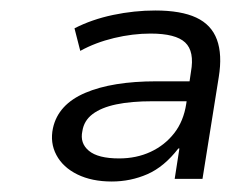

<svg xmlns="http://www.w3.org/2000/svg" viewBox="-20 -733 440 366"><path d="M193 -387Q155 -387 127.5 -400.5Q100 -414 87.5 -437.5Q75 -461 81 -489Q91 -534 142.5 -556Q194 -578 278 -578H345L340 -540H271Q230 -540 201.5 -534Q173 -528 156.5 -515.5Q140 -503 137 -483Q132 -460 149.5 -445.5Q167 -431 207 -431Q240 -431 267 -443.5Q294 -456 312 -479Q330 -502 335 -535L344 -596Q351 -635 333 -652Q315 -669 267 -669Q233 -669 197.5 -660.5Q162 -652 133 -636L122 -679Q155 -696 195.5 -704.5Q236 -713 276 -713Q325 -713 354 -699.5Q383 -686 393.5 -657.5Q404 -629 397 -586L366 -392H313L322 -450H320Q293 -415 261 -401Q229 -387 193 -387Z"/></svg>

Font: Nunito Sans 7pt SemiExpanded Light
Style: Italic
Weight: 300
Width: 6
Italic angle: -9°
Designer: Vernon Adams
Foundry: Vernon Adams
Version: Version 3.101;gftools[0.9.27]